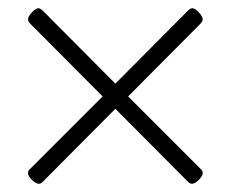

<svg xmlns="http://www.w3.org/2000/svg" viewBox="-20 -473 560 466"><path d="M74 -27Q67 -27 57.5 -36.5Q48 -46 48 -53Q48 -58 52 -62L229 -239L52 -417Q48 -422 48 -426Q48 -433 57.5 -443Q67 -453 73 -453Q77 -453 82 -449L260 -270L438 -449Q443 -453 447 -453Q453 -453 462.5 -443Q472 -433 472 -426Q472 -422 468 -417L291 -239L468 -62Q472 -58 472 -53Q472 -46 462.5 -36.5Q453 -27 446 -27Q441 -27 437 -31L260 -209L83 -31Q79 -27 74 -27Z"/></svg>

Font: Asap Condensed ExtraLight
Style: Regular
Weight: 200
Width: 3
Designer: Pablo Cosgaya
Foundry: Omnibus-Type
Version: Version 3.001; ttfautohint (v1.8.4.7-5d5b)